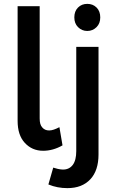

<svg xmlns="http://www.w3.org/2000/svg" viewBox="-20 -774 613 992"><path d="M198 -116C189 -126 185 -141 185 -162V-742H71V-150C71 -101 83 -63 108 -36C133 -9 164 5 203 5C236 5 270 -4 303 -23L287 -117C266 -106 249 -100 234 -100C219 -100 207 -105 198 -116ZM302 102C286 101 270 97 255 92L230 179C261 192 294 198 328 198C379 198 418 183 447 152C475 122 489 79 489 24V-532H374V7C374 38 368 62 356 78C343 95 325 103 302 102ZM479 -735C466 -748 450 -754 431 -754C412 -754 396 -748 383 -735C370 -722 364 -705 364 -684C364 -664 370 -647 383 -634C396 -621 412 -614 431 -614C450 -614 466 -621 479 -634C492 -647 498 -664 498 -684C498 -705 492 -722 479 -735Z"/></svg>

Font: Argentum Sans
Style: Regular
Weight: 400
Designer: Julieta Ulanovsky
Foundry: Julieta Ulanovsky
Version: Version 5.001;March 29, 2019;FontCreator 11.5.0.2425 64-bit